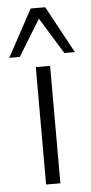

<svg xmlns="http://www.w3.org/2000/svg" viewBox="-80 -783 388 816"><g transform="rotate(-5 114.0 -375.5)"><path d="M0 0ZM83 0V-501H144V0ZM-26 -550 83 -751H145L254 -550H209L114 -705L19 -550Z"/></g></svg>

Font: Winston Light
Style: Regular
Weight: 300
Designer: Original fonts by Vernon Adams / Changes by Cristiano Sobral
Foundry: Original fonts by Vernon Adams / Changes by Cristiano Sobral
Version: Version 2.503;July 17, 2020;FontCreator 13.0.0.2655 64-bit